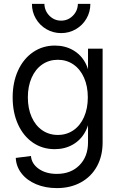

<svg xmlns="http://www.w3.org/2000/svg" viewBox="-20 -750 627 986"><path d="M61 61 139 51Q142 91 179 117Q216 143 272 143Q344 143 388 98.5Q432 54 432 -19V-500H507V-19Q507 51 478 104Q449 157 395.5 186.5Q342 216 272 216Q213 216 165.5 196Q118 176 90.5 140.5Q63 105 61 61ZM45 -250Q45 -327 72.5 -387.5Q100 -448 149.5 -482Q199 -516 262 -516Q314 -516 355 -492.5Q396 -469 418.5 -427Q441 -385 441 -330V-170Q441 -116 418 -73.5Q395 -31 354 -7.5Q313 16 261 16Q198 16 149 -17.5Q100 -51 72.5 -111.5Q45 -172 45 -250ZM431 -250Q431 -307 411.5 -351Q392 -395 357 -419Q322 -443 277 -443Q232 -443 197 -419Q162 -395 142.5 -351Q123 -307 123 -250Q123 -193 142.5 -149Q162 -105 197 -81Q232 -57 277 -57Q322 -57 357 -81Q392 -105 411.5 -149Q431 -193 431 -250ZM144 -730H208Q209 -694 234 -669Q259 -644 294 -644Q329 -644 354 -669Q379 -694 380 -730H444Q444 -689 424 -654.5Q404 -620 369.5 -600Q335 -580 294 -580Q253 -580 218.5 -600Q184 -620 164 -654.5Q144 -689 144 -730Z"/></svg>

Font: Uncut Sans Variable
Style: Regular
Weight: 400
Designer: Kasper Nordkvist
Foundry: UNCUT.wtf
Version: Version 1.303;Glyphs 3.1.2 (3151)